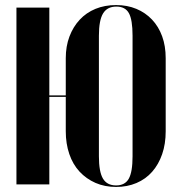

<svg xmlns="http://www.w3.org/2000/svg" viewBox="-20 -729 715 759"><path d="M175 -699V-352H240V-499Q240 -546 254.5 -584.5Q269 -623 295 -651Q321 -679 357.5 -694Q394 -709 439 -709Q483 -709 519 -694Q555 -679 581 -651.5Q607 -624 621 -585.5Q635 -547 635 -499V-210Q635 -160 621 -119.5Q607 -79 581.5 -50Q556 -21 519.5 -5.5Q483 10 439 10Q394 10 357.5 -6Q321 -22 294.5 -50.5Q268 -79 254 -120Q240 -161 240 -210V-346H175V0H45V-699ZM371 -111Q371 -50 387 -23Q403 4 439 4Q474 4 489 -22.5Q504 -49 504 -111V-588Q504 -651 489.5 -677Q475 -703 440 -703Q404 -703 387.5 -676Q371 -649 371 -588Z"/></svg>

Font: Moniqa Black Display
Style: Regular
Weight: 900
Designer: Rajesh Rajput
Foundry: Rajesh Rajput
Version: Version 1.000